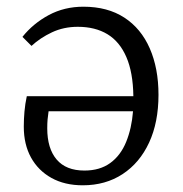

<svg xmlns="http://www.w3.org/2000/svg" viewBox="-20 -540 545 573"><path d="M227 13Q173 13 133.5 -9Q94 -31 72.5 -70Q51 -109 51 -162Q51 -184 53 -207Q55 -230 60 -253H378Q377 -324 357 -370Q337 -416 300.5 -438Q264 -460 212 -460Q170 -460 135 -443.5Q100 -427 74 -403L47 -430Q79 -470 125.5 -495Q172 -520 229 -520Q301 -520 351 -487.5Q401 -455 427 -395.5Q453 -336 453 -257Q453 -175 425 -114.5Q397 -54 346 -20.5Q295 13 227 13ZM232 -31Q278 -31 309 -53.5Q340 -76 356.5 -116.5Q373 -157 377 -208H125Q123 -195 122 -183.5Q121 -172 121 -157Q121 -97 149 -64Q177 -31 232 -31Z"/></svg>

Font: Literata 18pt Light
Style: Regular
Weight: 300
Designer: Latin by Veronika Burian and Jose Scaglione. Greek by Irene Vlachou. Cyrillic by Vera Evstafieva.
Foundry: TypeTogether
Version: Version 3.103;gftools[0.9.29]